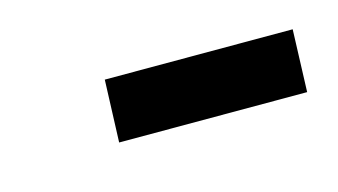

<svg xmlns="http://www.w3.org/2000/svg" viewBox="-28 -501 282 160"><g transform="rotate(-15 113.5 -421.0)"><path d="M224.9 -394.5 226.8 -448.2H64.7L62.7 -394.5Z"/></g></svg>

Font: RisaltypS01
Style: Medium
Weight: 500
Italic angle: -9°
Designer: gluk
Foundry: gluk
Version: Version 0.24